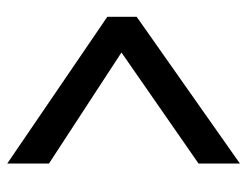

<svg xmlns="http://www.w3.org/2000/svg" viewBox="-98 -638 698 543"><g transform="rotate(90 251.5 -366.0)"><path d="M442 -695 27 -403V-320L442 -37V-155L128 -360L442 -578Z"/></g></svg>

Font: Bithumb Trading Sans Semibold
Style: Regular
Weight: 600
Designer: Ham Hyungwon
Foundry: Bithumb
Version: Version 0.500;FEAKit 1.0